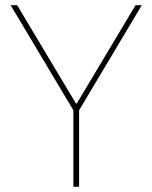

<svg xmlns="http://www.w3.org/2000/svg" viewBox="-20 -718 586 738"><path d="M262 0V-294L21 -698H46L272 -320H275L501 -698H525L284 -294V0Z"/></svg>

Font: IBM Plex Sans Arabic Thin
Style: Regular
Weight: 100
Designer: Mike Abbink, Paul van der Laan, Pieter van Rosmalen, Wael Morcos, Khajak Apelian
Foundry: Bold Monday
Version: Version 1.101